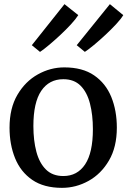

<svg xmlns="http://www.w3.org/2000/svg" viewBox="-20 -895 614 926"><path d="M26 -279.5Q26 -373 64 -437.8Q102 -502.5 162.5 -536.2Q223 -570 290 -570Q378 -570 434 -531.5Q490 -493 516.8 -427.2Q543.5 -361.5 543.5 -279.5Q543.5 -185.5 505.5 -120.8Q467.5 -56 407 -22.5Q346.5 11 279 11Q191.5 11 135.5 -27.5Q79.5 -66 52.8 -131.8Q26 -197.5 26 -279.5ZM285.5 -46Q353 -46 390.5 -102.2Q428 -158.5 428 -272Q428 -340.5 414 -395.2Q400 -450 368.8 -481.5Q337.5 -513 285.5 -513Q217 -513 179 -457Q141 -401 141 -287Q141 -217.5 155.5 -163Q170 -108.5 201.8 -77.2Q233.5 -46 285.5 -46ZM173.5 -645H172.5L133.5 -677L291 -875L357.5 -822Q345.5 -803 321.8 -777.2Q298 -751.5 269.8 -725.2Q241.5 -699 215.8 -677.5Q190 -656 173.5 -645ZM389.5 -645H389L350 -677L510 -875L574.5 -822Q563.5 -803.5 539.8 -778Q516 -752.5 487.5 -726Q459 -699.5 432.8 -677.8Q406.5 -656 389.5 -645Z"/></svg>

Font: Merriweather
Style: Regular
Weight: 400
Designer: Eben Sorkin
Foundry: Eben Sorkin
Version: Version 2.100; ttfautohint (v1.7.19-72a1) -l 8 -r 50 -G 200 